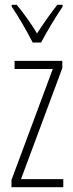

<svg xmlns="http://www.w3.org/2000/svg" viewBox="-20 -784 307 804"><path d="M117 -606H152C177 -653 213 -713 242 -756V-764H220C186 -720 163 -687 135 -644C110 -686 76 -733 50 -764H29V-756C53 -722 92 -655 117 -606ZM245 0V-34H68L241 -499V-529H41V-495H201L28 -30V0Z"/></svg>

Font: Noto Sans Sinhala UI ExtraCondensed ExtraLight
Style: Regular
Weight: 200
Width: 2
Designer: Jelle Bosma - Monotype Design Team
Foundry: Monotype Imaging Inc.
Version: Version 2.006